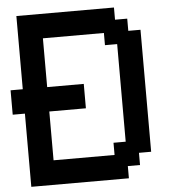

<svg xmlns="http://www.w3.org/2000/svg" viewBox="-58 -1053 867 980"><g transform="rotate(-5 375.0 -562.5)"><path d="M500 -250V-312.5H562.5V-812.5H500V-875H187.5V-625H375V-500H187.5V-250ZM62.5 -125V-500H0V-625H62.5V-1000H562.5V-937.5H625V-875H687.5V-250H625V-187.5H562.5V-125Z"/></g></svg>

Font: Better VCR
Style: Regular
Weight: 400
Designer: artdzyk
Foundry: https://fontstruct.com
Version: Version 1.0